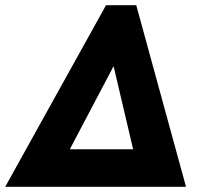

<svg xmlns="http://www.w3.org/2000/svg" viewBox="-36 -717 789 737"><path d="M-16 0 371 -697H487L678 0ZM232 -144H475L400 -463Z"/></svg>

Font: Hanken Grotesk Black
Style: Italic
Weight: 900
Italic angle: -8°
Designer: Alfredo Marco Pradil
Foundry: Hanken Design Co.
Version: Version 3.013